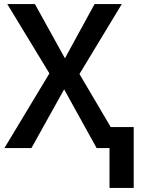

<svg xmlns="http://www.w3.org/2000/svg" viewBox="-20 -734 698 952"><path d="M523 198V0H459L298 -291L136 0H2L225 -370L16 -714H153L302 -445L449 -714H584L374 -367L529 -104H643V198Z"/></svg>

Font: Noto Sans Display Medium
Style: Regular
Weight: 500
Designer: Monotype Design Team
Foundry: Monotype Imaging Inc.
Version: Version 1.900